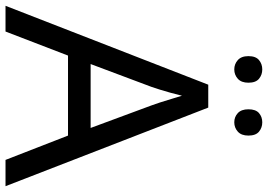

<svg xmlns="http://www.w3.org/2000/svg" viewBox="-154 -794 948 679"><g transform="rotate(90 319.5 -454.0)"><path d="M545 0 459 -221H176L91 0H0L279 -717H360L638 0ZM352 -517Q349 -525 342 -546Q335 -567 328.5 -589.5Q322 -612 318 -624Q313 -604 307.5 -583.5Q302 -563 296.5 -546Q291 -529 287 -517L206 -301H432ZM178 -859Q178 -885 192 -896.5Q206 -908 225 -908Q244 -908 258 -896.5Q272 -885 272 -859Q272 -834 258 -821.5Q244 -809 225 -809Q206 -809 192 -821.5Q178 -834 178 -859ZM366 -859Q366 -885 379.5 -896.5Q393 -908 412 -908Q431 -908 445 -896.5Q459 -885 459 -859Q459 -834 445 -821.5Q431 -809 412 -809Q393 -809 379.5 -821.5Q366 -834 366 -859Z"/></g></svg>

Font: Noto Sans Canadian Aboriginal
Style: Regular
Weight: 400
Designer: Monotype Design Team, Typotheque's Kevin King
Foundry: Monotype Imaging Inc.
Version: Version 2.002